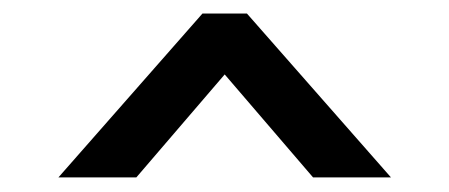

<svg xmlns="http://www.w3.org/2000/svg" viewBox="-20 -860 646 276"><path d="M176 -605 303 -753 430 -605H542L335 -840.5H271L64 -605Z"/></svg>

Font: Spartan SemiBold
Style: Regular
Weight: 600
Designer: Matt Bailey, Mirko Velimirovic
Foundry: Matt Bailey
Version: Version 1.003